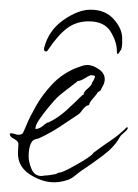

<svg xmlns="http://www.w3.org/2000/svg" viewBox="-20 -371 284 396"><path d="M167 -351Q197 -351 214.5 -331.5Q232 -312 232 -292Q232 -287 232 -281Q232 -275 230 -269Q229 -267 225 -261.5Q221 -256 221 -266Q221 -285 208 -306Q195 -327 163 -327Q137 -327 118 -312.5Q99 -298 79 -268Q77 -264 73.5 -265Q70 -266 71 -272Q80 -308 110.5 -329.5Q141 -351 167 -351ZM92 5Q67 5 42 -11Q17 -27 17 -55Q17 -60 17.5 -65Q18 -70 18 -74Q18 -80 9 -84.5Q0 -89 0 -95Q1 -96 3 -96Q7 -96 11 -94.5Q15 -93 19 -93Q22 -93 26 -95Q28 -97 34.5 -113Q41 -129 54 -152Q67 -175 87 -196.5Q107 -218 135 -230Q141 -232 147.5 -234.5Q154 -237 160 -237Q171 -237 183.5 -228.5Q196 -220 196 -208Q196 -201 193 -195.5Q190 -190 187 -184L182 -181Q179 -176 171.5 -167.5Q164 -159 164 -155Q164 -155 163.5 -155Q163 -155 163 -154L159 -153Q153 -149 149 -143Q145 -137 140 -134Q121 -121 102.5 -109Q84 -97 63 -87Q59 -85 54 -84Q49 -83 46 -79Q42 -73 40.5 -65Q39 -57 39 -49Q39 -37 45 -22.5Q51 -8 66 -8Q68 -8 69.5 -8.5Q71 -9 72 -9Q78 -9 83.5 -10Q89 -11 95 -12L101 -15H102Q107 -15 121.5 -22.5Q136 -30 150 -38.5Q164 -47 167 -50Q169 -51 170.5 -53Q172 -55 173 -56Q190 -69 208 -81Q226 -93 242 -109V-108H244Q243 -103 236.5 -98Q230 -93 227 -88Q216 -68 192 -50Q168 -32 148 -19Q141 -14 134.5 -8.5Q128 -3 120 0Q105 5 92 5ZM53 -105Q61 -105 68.5 -111.5Q76 -118 80 -119L81 -118V-119Q100 -128 117.5 -144Q135 -160 150 -175H152Q152 -181 161 -188.5Q170 -196 170 -201Q172 -203 174 -207.5Q176 -212 176 -214Q173 -216 167 -216Q162 -214 154 -209Q146 -204 140 -204Q140 -203 130.5 -196Q121 -189 111 -181Q101 -173 98 -170Q93 -165 82 -152Q71 -139 62 -126Q53 -113 53 -106Z"/></svg>

Font: Qwitcher Grypen
Style: Regular
Weight: 400
Designer: Robert E. Leuschke
Foundry: Robert E. Leuschke
Version: Version 1.100; ttfautohint (v1.8.3)